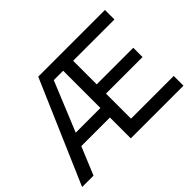

<svg xmlns="http://www.w3.org/2000/svg" viewBox="-128 -897 1144 1144"><g transform="rotate(-45 444.0 -325.0)"><path d="M2 0 282.2 -649.9H844.2V-569.8H496.1V-371.1H804.2V-293H496.1V-82H856V0H412.1V-175.8H170.9L98.1 0ZM204.1 -255.9H412.1V-569.8H333Z"/></g></svg>

Font: Apfel Grotezk
Style: Regular
Weight: 400
Designer: Luigi Gorlero
Foundry: © 2023, Luigi Gorlero & Collletttivo
Version: Version 2.000;Glyphs 3.2 (3217)